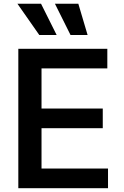

<svg xmlns="http://www.w3.org/2000/svg" viewBox="-20 -982 645 1002"><path d="M75.6 0H543.7V-102.3H196.7V-312.9H516.3V-415.5H196.7V-625H540.1V-727.3H75.6ZM71 -962.4 185 -799.4H275.6L194.2 -962.4ZM266.7 -962.4 348 -799.4H437.1L388.8 -962.4Z"/></svg>

Font: Magic Ui Pro Semi Bold
Style: Regular
Weight: 600
Designer: Stefan Endress, Andreas Faust
Version: Version 1.000;FEAKit 1.0